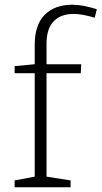

<svg xmlns="http://www.w3.org/2000/svg" viewBox="-20 -793 430 813"><path d="M177 -608V-521H324L322 -483H177V-45L279 -29V0H42V-29L127 -45V-483H42V-513L127 -521V-603Q127 -688 169.5 -730.5Q212 -773 286 -773Q330 -773 390 -754L381 -718Q328 -734 292 -734Q237 -734 207 -702.5Q177 -671 177 -608Z"/></svg>

Font: Bitter Pro Light
Style: Regular
Weight: 300
Designer: Sol Matas, and Bitter project Authors
Foundry: Sol Matas
Version: Version 1.010